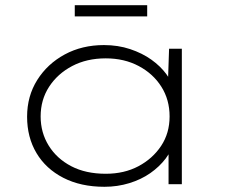

<svg xmlns="http://www.w3.org/2000/svg" viewBox="-20 -707 872 737"><path d="M381 10Q290 10 223 -24.5Q156 -59 120 -119.5Q84 -180 84 -259Q84 -338 123 -400Q162 -462 228.5 -498Q295 -534 379 -534Q433 -534 479.5 -518.5Q526 -503 561 -478Q596 -453 618.5 -422.5Q641 -392 648 -361L624 -371L629 -520H678V0H627V-143L646 -165Q640 -130 616 -98.5Q592 -67 557 -42.5Q522 -18 476.5 -4Q431 10 381 10ZM386 -40Q457 -40 511.5 -69Q566 -98 598.5 -147Q631 -196 631 -260Q631 -324 599.5 -374Q568 -424 512.5 -453.5Q457 -483 386 -483Q313 -483 257 -453.5Q201 -424 168.5 -374Q136 -324 136 -260Q136 -198 167 -148Q198 -98 253.5 -69Q309 -40 386 -40ZM267 -644V-687H545V-644Z"/></svg>

Font: Lexend Mega ExtraLight
Style: Regular
Weight: 250
Version: Version 1.007